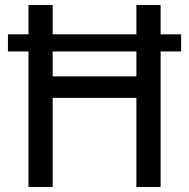

<svg xmlns="http://www.w3.org/2000/svg" viewBox="-20 -747 755 767"><path d="M621.6 0H524.9V-356H190.4V0H93.8V-541.5H11.7V-609.9H93.8V-727.1H190.4V-609.9H524.9V-727.1H621.6V-609.9H703.6V-541.5H621.6ZM524.9 -441.9V-541.5H190.4V-441.9Z"/></svg>

Font: SG Kara Bold
Style: Regular
Weight: 400
Designer: Damoon Khanjanzadeh
Version: Version 1.000